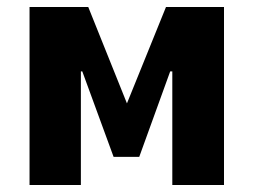

<svg xmlns="http://www.w3.org/2000/svg" viewBox="-20 -526 720 546"><path d="M64 0V-506H231L341 -232L452 -506H617V0H470V-323H464L376 -80H303L214 -323H210V0Z"/></svg>

Font: Nunito Sans 7pt Condensed Black
Style: Regular
Weight: 900
Width: 3
Designer: Vernon Adams
Foundry: Vernon Adams
Version: Version 3.101;gftools[0.9.27]